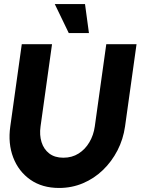

<svg xmlns="http://www.w3.org/2000/svg" viewBox="-20 -919 729 952"><path d="M273 13Q189 13 130.5 -28Q72 -69 45.5 -138.2Q19 -207.5 31 -292L88 -700H238L181 -292Q175 -249.5 186 -214.2Q197 -179 224.2 -158Q251.5 -137 294 -137Q337 -137 369.8 -157.8Q402.5 -178.5 423.2 -213.8Q444 -249 450 -292L507 -700H657L600 -292Q591 -228.5 562.5 -173.2Q534 -118 490.5 -76Q447 -34 391.5 -10.5Q336 13 273 13ZM251.5 -899H401.5L421 -755H321Z"/></svg>

Font: Urbanist Black
Style: Italic
Weight: 900
Italic angle: -8°
Designer: Corey Hu
Foundry: Corey Hu
Version: Version 1.330; ttfautohint (v1.8.4.7-5d5b)